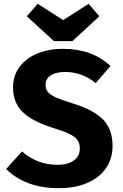

<svg xmlns="http://www.w3.org/2000/svg" viewBox="-20 -966 640 1003"><path d="M286 17Q114 17 12 -83L95 -175Q174 -105 282 -105Q334 -105 365.5 -127.5Q397 -150 397 -190Q397 -228 370.5 -249.5Q344 -271 272 -293Q150 -330 99 -380Q48 -430 48 -509Q48 -571 82.5 -617Q117 -663 176.5 -687Q236 -711 309 -711Q462 -711 557 -621L480 -532Q445 -561 404.5 -575.5Q364 -590 321 -590Q273 -590 245.5 -572.5Q218 -555 218 -522Q218 -500 230.5 -485Q243 -470 272 -457Q301 -444 359 -426Q465 -394 516.5 -343.5Q568 -293 568 -203Q568 -138 534 -88Q500 -38 436.5 -10.5Q373 17 286 17ZM499 -881 358 -751H262L120 -881L177 -946L310 -861L443 -946Z"/></svg>

Font: Fira Mono
Style: Bold
Weight: 700
Monospace: yes
Designer: Carrois Corporate & Edenspiekermann AG
Foundry: Carrois Corporate GbR & Edenspiekermann AG
Version: Version 3.206